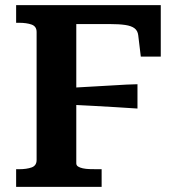

<svg xmlns="http://www.w3.org/2000/svg" viewBox="-20 -730 695 750"><path d="M278 -636V-92Q278 -84 285 -79.5Q292 -75 303.5 -72.5Q315 -70 329.5 -69.5Q344 -69 359 -69H377V0H43V-69H54Q84 -69 103.5 -76Q123 -83 123 -105V-605Q123 -627 103.5 -634Q84 -641 54 -641H43V-710H608V-509H530L520 -592Q518 -610 505.5 -619.5Q493 -629 469 -632.5Q445 -636 409 -636ZM255 -387Q299 -390 343 -392Q387 -394 430.5 -397Q474 -400 517 -401V-306Q474 -309 430.5 -311.5Q387 -314 343 -316.5Q299 -319 255 -321Z"/></svg>

Font: Roboto Serif 20pt SemiBold
Style: Regular
Weight: 600
Version: Version 1.008